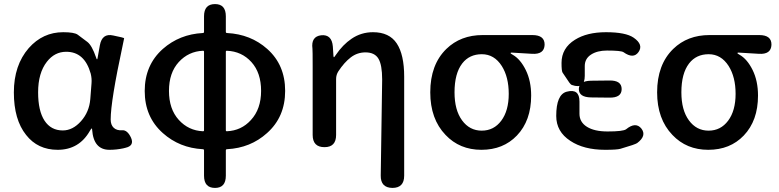

<svg xmlns="http://www.w3.org/2000/svg" viewBox="-20 -722 3820 942"><path d="M263 13Q165 13 108 -60Q48 -135 48 -268.5Q48 -402 121 -486Q190 -564 290 -564Q344 -564 361 -552Q385 -534 409 -516Q431 -499 451 -441Q454 -431 456 -431Q458 -431 459 -439L470 -500Q481 -560 535 -548Q590 -537 589 -534Q588 -529 582 -500Q523 -226 523 -136Q523 -109 538 -95Q553 -81 579 -83Q605 -85 623 -46Q640 -7 596 3L584 6Q551 13 517 13Q439 13 432 -86Q432 -92 430 -92Q428 -92 421 -80Q368 13 263 13ZM288 -82Q337 -82 377.5 -127.5Q418 -173 423 -236L429 -313Q431 -337 425 -361Q395 -468 305 -468Q248 -468 210 -419Q167 -364 167 -269Q167 -178 198.5 -130Q230 -82 288 -82Z M1035 200Q981 200 981 140V16Q981 10 975 10Q861 4 779 -69Q690 -148 690 -275.5Q690 -403 779 -482Q861 -554 975 -560Q981 -560 981 -566V-642Q981 -702 1035 -702Q1088 -702 1088 -642V-566Q1088 -560 1094 -560Q1210 -554 1291 -482Q1379 -404 1379 -276Q1379 -148 1290 -69Q1209 4 1094 10Q1088 10 1088 16V140Q1088 200 1035 200ZM976 -78Q981 -78 981 -83V-468Q981 -473 976 -473Q905 -470 857 -417.5Q809 -365 809 -276Q809 -187 857 -134Q905 -81 976 -78ZM1088 -83Q1088 -78 1093 -78Q1164 -81 1211 -133Q1261 -187 1261 -276Q1261 -365 1213.5 -417.5Q1166 -470 1093 -473Q1088 -473 1088 -468Z M1905 200Q1847 199 1848 139L1855 -332Q1855 -404 1836.5 -434.5Q1818 -465 1773 -465Q1733 -465 1701 -440.5Q1669 -416 1640 -372Q1629 -355 1629 -334V-60Q1629 0 1572 0Q1514 0 1514 -60V-394Q1514 -478 1513 -483Q1505 -543 1556 -549Q1608 -554 1613 -494L1616 -447Q1617 -441 1618.5 -441Q1620 -441 1628 -453Q1662 -503 1705 -532Q1752 -564 1810 -564Q1890 -564 1926.5 -509Q1963 -454 1963 -346V140Q1963 200 1905 200Z M2166 -60Q2091 -138 2091 -269Q2091 -405 2170 -482Q2240 -550 2348 -550H2592Q2653 -550 2652 -502Q2650 -454 2590 -458L2490 -464Q2485 -464 2485 -461.5Q2485 -459 2496 -453Q2533 -432 2559.5 -378.5Q2586 -325 2586 -253Q2586 -130 2516 -57Q2449 13 2342 13Q2235 13 2166 -60ZM2442 -398Q2405 -456 2344 -456Q2283 -456 2248 -411Q2210 -362 2210 -269Q2210 -182 2247 -131.5Q2284 -81 2343.5 -81Q2403 -81 2439.5 -130Q2476 -179 2476 -261.5Q2476 -344 2442 -398Z M2880 -244Q2820 -245 2820 -285Q2820 -325 2880 -326L2970 -327Q3030 -328 3030 -285Q3030 -242 2970 -243ZM2849 -350Q2849 -283 2786 -305Q2780 -307 2773 -317Q2757 -342 2740 -366Q2735 -374 2735 -413Q2735 -486 2801 -527Q2860 -564 2953 -564Q3050 -564 3089 -537Q3138 -503 3113 -467Q3088 -431 3039 -466Q3027 -474 2958 -474Q2910 -474 2879.5 -454Q2849 -434 2849 -398ZM2760 -272Q2823 -289 2823 -224V-164Q2823 -123 2859.5 -100Q2896 -77 2961 -77Q3038 -77 3052 -88Q3099 -126 3127 -91Q3154 -56 3106 -20Q3102 -17 3082 -10Q3053 -1 3024 8Q3007 13 2949 13Q2844 13 2778 -31Q2709 -76 2709 -153Q2709 -258 2760 -272Z M3279 -60Q3204 -138 3204 -269Q3204 -405 3283 -482Q3353 -550 3461 -550H3705Q3766 -550 3765 -502Q3763 -454 3703 -458L3603 -464Q3598 -464 3598 -461.5Q3598 -459 3609 -453Q3646 -432 3672.5 -378.5Q3699 -325 3699 -253Q3699 -130 3629 -57Q3562 13 3455 13Q3348 13 3279 -60ZM3555 -398Q3518 -456 3457 -456Q3396 -456 3361 -411Q3323 -362 3323 -269Q3323 -182 3360 -131.5Q3397 -81 3456.5 -81Q3516 -81 3552.5 -130Q3589 -179 3589 -261.5Q3589 -344 3555 -398Z"/></svg>

Font: Resource Han Rounded KR Medium
Style: Regular
Weight: 500
Designer: Cyano Hao (round all glyphs); Ryoko NISHIZUKA 西塚涼子 (kana, bopomofo & ideographs); Paul D. Hunt (Latin, Greek & Cyrillic)
Foundry: Cyano Hao
Version: 0.990